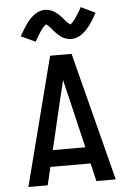

<svg xmlns="http://www.w3.org/2000/svg" viewBox="-60 -954 671 998"><g transform="rotate(-5 275.0 -455.0)"><path d="M47 0 219 -670H331L503 0H402L380 -94H170L148 0ZM360 -180 297 -447Q291 -470 285.5 -493Q280 -516 275 -539Q270 -516 264.5 -493Q259 -470 253 -447L190 -180ZM337 -747Q332 -747 327 -747.5Q322 -748 317 -749.5Q312 -751 307.5 -752.5Q303 -754 298.5 -756Q294 -758 289.5 -760.5Q285 -763 281.5 -766Q278 -769 274 -772.5Q270 -776 266 -779.5Q262 -783 258.5 -786.5Q255 -790 252 -793.5Q249 -797 246 -800.5Q243 -804 239.5 -808.5Q236 -813 232 -817Q228 -821 225 -824Q222 -827 217.5 -830Q213 -833 213 -835H214L211 -833Q207 -831 204.5 -828.5Q202 -826 199.5 -823.5Q197 -821 195.5 -819Q194 -817 192.5 -815.5Q191 -814 189.5 -811.5Q188 -809 186.5 -807Q185 -805 183 -802.5Q181 -800 179.5 -797.5Q178 -795 176 -792Q174 -789 172 -786Q170 -783 168 -779.5Q166 -776 164 -772.5Q162 -769 159.5 -765Q157 -761 155 -757Q153 -753 151 -749L76 -784Q86 -802 95 -817Q104 -832 113 -844.5Q122 -857 131.5 -867.5Q141 -878 153.5 -888Q166 -898 181.5 -904Q197 -910 213 -910Q218 -910 223 -909Q228 -908 233 -907Q238 -906 242.5 -904.5Q247 -903 251.5 -901Q256 -899 260.5 -896Q265 -893 268.5 -890.5Q272 -888 276 -884.5Q280 -881 284 -877.5Q288 -874 291.5 -870.5Q295 -867 298 -863.5Q301 -860 304 -856.5Q307 -853 310.5 -848.5Q314 -844 318 -840Q322 -836 325 -833Q328 -830 332.5 -827Q337 -824 337 -822V-821H336Q336 -822 339.5 -824Q343 -826 345.5 -828.5Q348 -831 350.5 -833.5Q353 -836 354.5 -838Q356 -840 357.5 -841.5Q359 -843 360.5 -845Q362 -847 363.5 -849.5Q365 -852 367 -854.5Q369 -857 370.5 -859.5Q372 -862 374 -865Q376 -868 378 -871Q380 -874 382 -877.5Q384 -881 386 -884.5Q388 -888 390.5 -891.5Q393 -895 395 -899Q397 -903 399 -908L474 -872Q464 -854 455 -839Q446 -824 437 -812Q428 -800 418.5 -789.5Q409 -779 396.5 -769Q384 -759 368.5 -753Q353 -747 337 -747Z"/></g></svg>

Font: Lode Dark
Style: Bold
Weight: 700
Monospace: yes
Designer: Belleve Invis
Foundry: Belleve Invis
Version: Version 29.2.0; ttfautohint (v1.8.3)